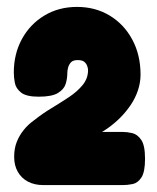

<svg xmlns="http://www.w3.org/2000/svg" viewBox="-20 -728 454 556"><path d="M106 -192Q80 -192 61 -202Q42 -212 31.5 -230.5Q21 -249 21 -274Q21 -298 28.5 -317Q36 -336 49 -352Q62 -368 79 -380Q103 -399 129.5 -415Q156 -431 180 -447Q204 -463 219.5 -482Q235 -501 235 -525Q235 -530 232.5 -537Q230 -544 224 -549Q218 -554 205 -554Q191 -554 185 -547Q179 -540 177 -531.5Q175 -523 175 -518Q175 -500 170 -484.5Q165 -469 147.5 -458.5Q130 -448 92 -448Q56 -448 41 -460Q26 -472 23 -488Q20 -504 20 -518Q20 -572 43.5 -615Q67 -658 108.5 -683Q150 -708 203 -708Q256 -708 297.5 -683Q339 -658 363 -613.5Q387 -569 387 -512Q387 -489 379.5 -466.5Q372 -444 358.5 -424Q345 -404 328 -387Q311 -370 291 -356Q271 -342 251 -333L231 -346H335Q348 -346 363 -342.5Q378 -339 389 -323Q400 -307 400 -268Q400 -230 389.5 -214Q379 -198 364 -195Q349 -192 335 -192Z"/></svg>

Font: Fredoka SemiCondensed
Style: Bold
Weight: 700
Width: 4
Designer: Ben Nathan
Foundry: Milena B. Brandão, Ben Nathan
Version: Version 2.001